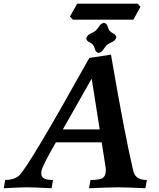

<svg xmlns="http://www.w3.org/2000/svg" viewBox="-75 -1001 844 1021"><path d="M698.2 0Q590.8 -4.9 551.8 -4.9Q512.2 -4.9 398.4 0L406.2 -43.9Q457 -43.9 472.4 -55.4Q487.8 -66.9 487.8 -94.2Q487.8 -106.4 484.4 -125.5L465.8 -244.1H222.2Q150.9 -120.6 145.5 -91.8L144.5 -79.1Q144.5 -60.5 159.2 -52.2Q173.8 -43.9 207 -43.9L199.2 0Q102.5 -4.9 66.4 -4.9Q34.7 -4.9 -55.2 0L-47.4 -43.9Q-2 -43.9 24.9 -65.9Q72.3 -105 399.9 -692.9L515.1 -710.4Q589.8 -275.9 633.8 -91.8Q644.5 -43.9 706.1 -43.9ZM455.1 -313 412.6 -583 259.3 -313ZM634.3 -896.5H312.5L296.9 -913.1L335.4 -981.4H657.2L671.9 -964.8ZM449.7 -719.7Q434.1 -721.2 428.7 -743.4Q423.3 -765.6 403.6 -774.7Q383.8 -783.7 383.8 -797.4Q388.2 -815.4 411.9 -825Q435.5 -834.5 448.7 -856.2Q461.9 -877.9 477.5 -879.4Q493.2 -877.9 498.8 -856.2Q504.4 -834.5 523.9 -825.2Q543.5 -815.9 543.5 -802.7Q539.1 -784.2 515.6 -774.9Q492.2 -765.6 478.8 -743.4Q465.3 -721.2 449.7 -719.7Z"/></svg>

Font: Kelvinch
Style: Bold Italic
Weight: 700
Italic angle: -10°
Designer: Paul James Miller
Foundry: High-Logic / Made with FontCreator
Version: Version 3.30 September 23, 2016